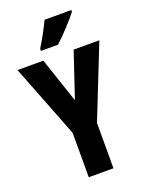

<svg xmlns="http://www.w3.org/2000/svg" viewBox="-170 -1014 837 1096"><g transform="rotate(-20 248.5 -465.5)"><path d="M406 -921V-931H243C222 -886 196 -837 163 -784V-771H267C315 -815 379 -885 406 -921ZM249 -440 157 -714H0L173 -270V0H323V-275L497 -714H341Z"/></g></svg>

Font: Noto Sans Gurmukhi UI ExtraCondensed ExtraBold
Style: Regular
Weight: 800
Width: 2
Designer: Jelle Bosma - Monotype Design Team
Foundry: Monotype Imaging Inc.
Version: Version 2.004